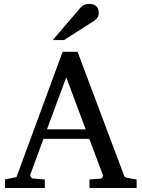

<svg xmlns="http://www.w3.org/2000/svg" viewBox="-20 -948 714 968"><path d="M314 -558.1 216.8 -295.9H412.1ZM431.2 0V-43L488.8 -47.9Q493.7 -47.9 497.1 -54.4Q500.5 -61 499 -64.9L430.2 -248H199.2L132.8 -67.9Q131.8 -64.9 132.8 -61.5Q133.8 -58.1 136.2 -54.9Q138.7 -51.8 141.6 -49.8Q144.5 -47.9 147 -47.9L206.1 -43V0H4.9V-43L63 -55.2L295.9 -687H371.1L603 -69.8Q606.4 -59.6 609.6 -56.2Q612.8 -52.7 624 -50.8L668.9 -43V0ZM478 -883.3Q478 -869.6 471.4 -859.9Q464.8 -850.1 455.1 -843.3L302.7 -746.1H246.1L378.9 -901.4Q384.8 -907.7 389.6 -912.8Q394.5 -918 400.4 -921.4Q406.2 -924.8 413.8 -926.5Q421.4 -928.2 432.1 -928.2Q445.3 -928.2 454.1 -924.1Q462.9 -919.9 468.3 -913.6Q473.6 -907.2 475.8 -899.2Q478 -891.1 478 -883.3Z"/></svg>

Font: BabelStone Ogham Bound
Style: Regular
Weight: 400
Designer: Andrew West
Foundry: BabelStone
Version: Version 2.02 March 14, 2022